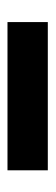

<svg xmlns="http://www.w3.org/2000/svg" viewBox="158 -522 145 500"><g transform="rotate(-90 230.0 -271.5)"><path d="M37 -219V-324H423V-219Z"/></g></svg>

Font: Kanit Medium
Style: Regular
Weight: 500
Designer: Katatrad Team
Foundry: CadsonDemak
Version: Version 2.000; ttfautohint (v1.8.3)